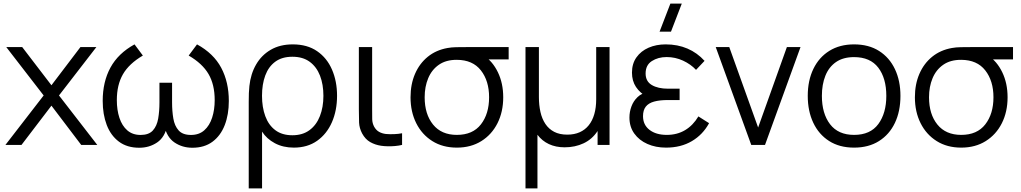

<svg xmlns="http://www.w3.org/2000/svg" viewBox="-20 -800 5636 1060"><path d="M10 0 221 -273 14.7 -540H102.7L264 -329.3L424 -540H512L305.7 -273L517 0H428.3L264 -216.7L98.7 0Z M749 15.7Q681.3 15.7 636.4 -18.1Q591.5 -51.8 569.2 -110.2Q547 -168.7 547 -243Q547 -348.5 589.9 -427.1Q632.8 -505.7 722.7 -555L768.7 -493.3Q692.2 -448.3 658.6 -389.8Q625 -331.3 625 -247.3Q625 -192.7 639.4 -149.1Q653.8 -105.5 682.9 -80.2Q712 -55 756 -55Q801.7 -55 824 -79.8Q846.3 -104.5 853.3 -145.4Q860.3 -186.3 860.3 -234.7V-343.3H930V-234.7Q930 -186.8 936.9 -145.9Q943.8 -105 966.2 -80Q988.5 -55 1034.3 -55Q1079.3 -55 1108.2 -81Q1137.2 -107 1151.2 -150.6Q1165.3 -194.2 1165.3 -247.3Q1165.3 -333.2 1131.2 -391.3Q1097.2 -449.5 1021.7 -493.3L1067.7 -555Q1159.3 -504.8 1201.3 -425.8Q1243.3 -346.7 1243.3 -242.7Q1243.3 -167.3 1220.6 -109Q1197.8 -50.7 1153.1 -17.5Q1108.3 15.7 1042 15.7Q986.5 15.7 943.3 -13.5Q900.2 -42.7 886.7 -108H903.7Q890.7 -42.7 847.5 -13.5Q804.3 15.7 749 15.7Z M1353.2 240V-237.3Q1353.2 -264.3 1354 -286.2Q1354.8 -308.2 1356.8 -324.7Q1363.8 -391.7 1393.8 -443.7Q1423.8 -495.7 1474.9 -525.3Q1526 -555 1596.5 -555Q1676.2 -555 1730.6 -517.6Q1785 -480.2 1812.9 -415.8Q1840.8 -351.5 1840.8 -271.3Q1840.8 -189.8 1812.4 -125Q1784 -60.2 1730.7 -22.6Q1677.3 15 1602.2 15Q1542.8 15 1497.3 -9.4Q1451.8 -33.8 1426.8 -73.3V240ZM1594.2 -53.3Q1650.8 -53.3 1688.9 -81.6Q1727 -109.8 1746.2 -159.1Q1765.5 -208.3 1765.5 -271Q1765.5 -333.7 1746.7 -382.3Q1727.8 -431 1689.9 -458.8Q1652 -486.7 1594.2 -486.7Q1536.8 -486.7 1499.7 -459.3Q1462.5 -432 1444.5 -383.3Q1426.5 -334.7 1426.5 -271.3Q1426.5 -207.8 1444.7 -158.6Q1462.8 -109.3 1500 -81.3Q1537.2 -53.3 1594.2 -53.3Z M2083.8 4.7Q2051 -0.2 2023.8 -15.6Q1996.7 -31 1979.2 -63.3Q1963.7 -92.8 1962.4 -123.5Q1961.2 -154.2 1961.2 -195.7V-540H2034.5V-198.3Q2034.5 -164 2034.9 -142Q2035.3 -120 2045.5 -100.7Q2056.5 -81.2 2072.9 -72Q2089.3 -62.8 2110.5 -60.3Q2132 -58.5 2155.7 -59.4Q2179.3 -60.3 2199.8 -64.3V0Q2182.2 4.3 2161.3 6.2Q2140.5 8 2120.3 7.6Q2100.2 7.2 2083.8 4.7Z M2502.2 15Q2424.3 15 2366.8 -21.1Q2309.3 -57.2 2277.9 -120Q2246.5 -182.8 2246.5 -263Q2246.5 -335 2271.3 -392.3Q2296.2 -449.7 2341.9 -486.8Q2387.7 -523.8 2450.8 -535Q2472.2 -539 2499.3 -539.5Q2526.5 -540 2555.5 -540H2788.2V-472H2626.2L2650.5 -493.3Q2699.5 -461.8 2728.8 -401.1Q2758.2 -340.3 2758.2 -263Q2758.2 -182.7 2726.6 -119.8Q2695 -57 2637.4 -21Q2579.8 15 2502.2 15ZM2502.2 -55.3Q2590 -55.3 2635.1 -113.4Q2680.2 -171.5 2680.2 -263Q2680.2 -353.7 2634.9 -411.5Q2589.7 -469.3 2502.2 -469.7Q2442.7 -470 2403.2 -442.6Q2363.7 -415.2 2344.1 -368.3Q2324.5 -321.5 2324.5 -263Q2324.5 -169.5 2370.8 -112.4Q2417 -55.3 2502.2 -55.3Z M2881.2 240V-540H2955.2V-264.3Q2955.2 -219.8 2963.7 -181.9Q2972.2 -144 2991 -115.8Q3009.8 -87.7 3039.6 -72.2Q3069.3 -56.7 3111.8 -56.7Q3150.7 -56.7 3180.5 -70Q3210.3 -83.3 3230.5 -108.6Q3250.7 -133.8 3261.1 -170.1Q3271.5 -206.3 3271.5 -252V-540H3345.2V0H3279.2V-76.7Q3249.5 -31.3 3202.2 -9Q3155 13.3 3097.5 13.3Q3048.2 13.3 3010.2 -4.6Q2972.2 -22.5 2947.2 -56V240Z M3684.3 -625H3621.3L3681 -780H3744ZM3657 15Q3600 15 3554.3 -5.2Q3508.7 -25.3 3481.8 -62.7Q3455 -100 3455 -151.3Q3455 -182.5 3466.1 -212.5Q3477.2 -242.5 3499.9 -264.1Q3522.7 -285.7 3558 -292L3553.7 -264.3Q3513.5 -286.3 3491.2 -319.8Q3469 -353.3 3469 -399.3Q3469 -448.5 3493.8 -483.4Q3518.5 -518.3 3560.8 -536.7Q3603 -555 3655 -555Q3721.2 -555 3775.3 -531.8Q3829.5 -508.5 3869.7 -464L3822.7 -414.3Q3793.7 -445.3 3751 -465.2Q3708.3 -485 3660.3 -485Q3613 -485 3578.7 -462.8Q3544.3 -440.7 3544.3 -394.3Q3544.3 -350.8 3578.5 -330.6Q3612.7 -310.3 3668.7 -310.3H3732V-247.7H3668Q3622 -247.7 3591.2 -239.2Q3560.5 -230.7 3545.2 -211.2Q3530 -191.7 3530 -158.7Q3530 -110.7 3565.9 -83Q3601.8 -55.3 3661.3 -55.3Q3718.3 -55.3 3762.2 -81.5Q3806.2 -107.7 3835.7 -157.3L3894.7 -120Q3860.2 -56.5 3799.6 -20.8Q3739 15 3657 15Z M4127.5 0 3931.5 -540H4006.2L4165.5 -96L4324.2 -540H4399.5L4203.5 0Z M4695.2 15Q4614.7 15 4557.5 -21.5Q4500.3 -58 4469.9 -122.4Q4439.5 -186.8 4439.5 -270.7Q4439.5 -355.5 4470.5 -419.6Q4501.5 -483.7 4558.8 -519.3Q4616.2 -555 4695.2 -555Q4776 -555 4833.2 -518.7Q4890.5 -482.3 4920.8 -418.2Q4951.2 -354.2 4951.2 -270.7Q4951.2 -185.7 4920.6 -121.4Q4890 -57.2 4832.6 -21.1Q4775.2 15 4695.2 15ZM4695.2 -55.3Q4785 -55.3 4829.1 -115.2Q4873.2 -175.2 4873.2 -270.7Q4873.2 -368.3 4828.8 -426.5Q4784.3 -484.7 4695.2 -484.7Q4634.7 -484.7 4595.3 -457.3Q4556 -430 4536.8 -381.8Q4517.5 -333.7 4517.5 -270.7Q4517.5 -173.2 4562.6 -114.2Q4607.7 -55.3 4695.2 -55.3Z M5286.7 15Q5208.8 15 5151.3 -21.1Q5093.8 -57.2 5062.4 -120Q5031 -182.8 5031 -263Q5031 -335 5055.8 -392.3Q5080.7 -449.7 5126.4 -486.8Q5172.2 -523.8 5235.3 -535Q5256.7 -539 5283.8 -539.5Q5311 -540 5340 -540H5572.7V-472H5410.7L5435 -493.3Q5484 -461.8 5513.3 -401.1Q5542.7 -340.3 5542.7 -263Q5542.7 -182.7 5511.1 -119.8Q5479.5 -57 5421.9 -21Q5364.3 15 5286.7 15ZM5286.7 -55.3Q5374.5 -55.3 5419.6 -113.4Q5464.7 -171.5 5464.7 -263Q5464.7 -353.7 5419.4 -411.5Q5374.2 -469.3 5286.7 -469.7Q5227.2 -470 5187.7 -442.6Q5148.2 -415.2 5128.6 -368.3Q5109 -321.5 5109 -263Q5109 -169.5 5155.2 -112.4Q5201.5 -55.3 5286.7 -55.3Z"/></svg>

Font: Manrope ExtraLight
Style: Regular
Weight: 200
Designer: Mikhail Sharanda
Foundry: Mikhail Sharanda
Version: Version 4.505